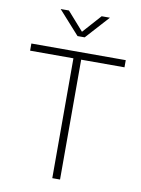

<svg xmlns="http://www.w3.org/2000/svg" viewBox="-101 -1016 798 1083"><g transform="rotate(10 298.0 -474.0)"><path d="M27.8 -686.5H275.9V0H320.3V-686.5H568.4V-727.5H27.8ZM204.1 -947.8H157.2V-947.3L276.9 -814H317.9L438.5 -947.3V-947.8H391.6L297.4 -842.3Z"/></g></svg>

Font: Raveo Display Display ExLight
Style: Regular
Weight: 200
Designer: Jakub Foglar, Rasmus Andersson (Inter)
Foundry: Jakubfoglar.com
Version: Version 1.100;Glyphs 3.2.3 (3260)